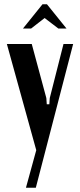

<svg xmlns="http://www.w3.org/2000/svg" viewBox="-20 -700 373 895"><path d="M128 -495 196 -243 198 -214H210L212 -243L276 -495H321L147 175H101L149 0L12 -495ZM178 -680H199L290 -567H252L188 -616L125 -567H87Z"/></svg>

Font: Moniqa ExtBd Paragraph
Style: Regular
Weight: 800
Designer: Rajesh Rajput
Foundry: Rajesh Rajput
Version: Version 1.000